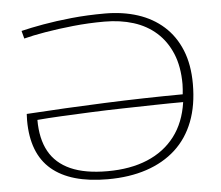

<svg xmlns="http://www.w3.org/2000/svg" viewBox="-51 -768 964 836"><g transform="rotate(-5 430.5 -350.0)"><path d="M78 -632 69 -666Q110 -676 166 -686Q222 -696 291 -703Q360 -710 437 -710Q515 -710 580 -689Q645 -668 692.5 -625.5Q740 -583 766 -519.5Q792 -456 792 -371Q792 -278 764.5 -207Q737 -136 684.5 -88Q632 -40 557 -15Q482 10 387 10Q225 10 142 -60.5Q59 -131 59 -276Q59 -283 59.5 -290.5Q60 -298 60 -304Q230 -315 403 -322Q576 -329 744 -330Q745 -341 746 -352Q747 -363 747 -374Q747 -451 723.5 -507.5Q700 -564 658 -601.5Q616 -639 558.5 -657Q501 -675 432 -675Q362 -675 295 -668Q228 -661 172 -651.5Q116 -642 78 -632ZM743 -296Q685 -296 616.5 -294.5Q548 -293 477.5 -291.5Q407 -290 338 -287Q269 -284 209 -281Q149 -278 104 -274Q104 -191 134.5 -136Q165 -81 228 -53Q291 -25 389 -25Q489 -25 563.5 -56Q638 -87 684 -147Q730 -207 743 -296Z"/></g></svg>

Font: Georama Expanded ExtraLight
Style: Regular
Weight: 250
Width: 7
Designer: Jean-Baptiste Levee
Foundry: Production Type
Version: Version 1.001